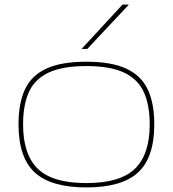

<svg xmlns="http://www.w3.org/2000/svg" viewBox="-20 -810 755 840"><path d="M61 -266Q61 -359 89.5 -419.5Q118 -480 183 -510Q248 -540 358 -540Q467 -540 532 -510Q597 -480 626 -419.5Q655 -359 655 -266Q655 -121 584 -55.5Q513 10 358 10Q203 10 132 -55.5Q61 -121 61 -266ZM81 -266Q81 -134 145.5 -71.5Q210 -9 358 -9Q505 -9 570 -71.5Q635 -134 635 -266Q635 -351 609 -407.5Q583 -464 522.5 -492.5Q462 -521 358 -521Q254 -521 193 -492.5Q132 -464 106.5 -407.5Q81 -351 81 -266ZM337 -596 516 -790H544L362 -596Z"/></svg>

Font: Georama Extended Thin
Style: Regular
Weight: 100
Width: 7
Designer: Jean-Baptiste Levee
Foundry: Production Type
Version: Version 1.000